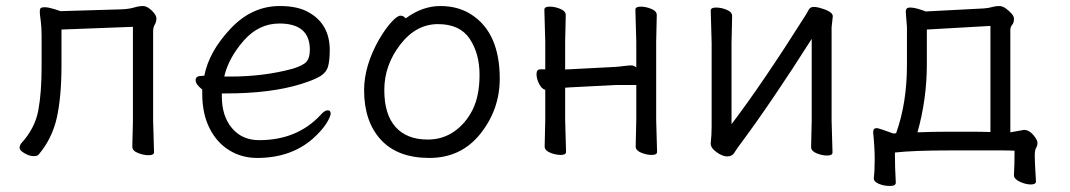

<svg xmlns="http://www.w3.org/2000/svg" viewBox="-20 -506 3551 637"><path d="M488 -107 491 -1Q491 9 473.5 9Q456 9 437.5 1.5Q419 -6 419 -19Q419 -27 419.5 -45Q420 -63 420.5 -81Q421 -99 421 -107V-417L184 -408V-291Q184 -185 168.5 -115.5Q153 -46 108 7Q104 12 91 12Q78 12 61.5 2.5Q45 -7 45 -15Q45 -23 50 -30Q96 -80 107 -139.5Q118 -199 118 -281V-387Q118 -417 115 -438Q112 -459 112 -466.5Q112 -474 114 -478Q117 -482 128.5 -482Q140 -482 159.5 -476Q179 -470 180 -469L382 -475Q408 -476 424.5 -481Q441 -486 454.5 -486Q468 -486 483.5 -471Q499 -456 499 -445Q499 -434 493.5 -424.5Q488 -415 488 -402Z M744 -252Q856 -252 951 -278Q987 -289 997.5 -302Q1008 -315 1008 -341Q1008 -428 907 -428Q838 -428 788 -370.5Q738 -313 724 -252ZM648 -254 658 -255Q673 -334 744 -410Q815 -486 908 -486Q970 -486 1006 -464Q1074 -425 1074 -340Q1074 -306 1068.5 -286Q1063 -266 1043 -253.5Q1023 -241 978 -227Q878 -196 729 -196H716V-186Q716 -121 749.5 -81Q783 -41 840 -41Q966 -41 1044 -125Q1057 -140 1067 -140Q1077 -140 1077 -129.5Q1077 -119 1062.5 -96Q1048 -73 1018 -46Q945 18 833 18Q782 18 740.5 -7.5Q699 -33 675 -81Q651 -129 651 -195V-209Q629 -226 629 -240Q629 -254 648 -254Z M1399 -43Q1448 -43 1486.5 -69.5Q1525 -96 1548 -142Q1571 -188 1571 -258Q1571 -328 1538.5 -377Q1506 -426 1433 -426Q1360 -426 1307.5 -357.5Q1255 -289 1255 -207.5Q1255 -126 1292.5 -84.5Q1330 -43 1399 -43ZM1326 -445Q1381 -486 1441 -486Q1501 -486 1545 -457Q1638 -396 1638 -245Q1638 -143 1574 -62.5Q1510 18 1404.5 18Q1299 18 1243.5 -42.5Q1188 -103 1188 -207Q1188 -287 1237 -374Q1258 -410 1278 -432Q1298 -454 1308.5 -454Q1319 -454 1326 -445Z M2089 -20 2091 -108V-224H2022L1868 -216L1855 -215V-108L1858 -2Q1858 8 1840.5 8Q1823 8 1805 0.5Q1787 -7 1787 -20L1789 -108V-208Q1777 -211 1768.5 -228Q1760 -245 1760 -260.5Q1760 -276 1773 -276H1789V-367L1786 -474Q1786 -484 1803.5 -484Q1821 -484 1839 -476.5Q1857 -469 1857 -456L1855 -367V-275Q1858 -276 1862 -276H1867L2021 -284Q2036 -285 2050.5 -287Q2065 -289 2074.5 -289Q2084 -289 2091 -282V-367L2088 -474Q2088 -484 2105.5 -484Q2123 -484 2141 -476.5Q2159 -469 2159 -456L2157 -367V-108L2160 -2Q2160 8 2142.5 8Q2125 8 2107 0.5Q2089 -7 2089 -20Z M2671 -18 2673 -106V-377Q2539 -166 2434 -25Q2424 -12 2416.5 0.5Q2409 13 2393 13Q2377 13 2357.5 -1Q2338 -15 2338 -29V-31Q2341 -58 2341 -86V-364L2338 -471Q2338 -481 2355.5 -481Q2373 -481 2391 -473.5Q2409 -466 2409 -453L2407 -364V-94Q2511 -231 2653 -456Q2658 -464 2663 -473.5Q2668 -483 2679.5 -483Q2691 -483 2706 -478Q2743 -467 2743 -452L2739 -415V-106L2742 0Q2742 10 2724.5 10Q2707 10 2689 2.5Q2671 -5 2671 -18Z M3024 -67Q3078 -69 3124 -69H3202Q3235 -69 3266 -68V-420L3055 -408V-292Q3055 -178 3024 -67ZM2889 -81Q2898 -80 2944 -63L2953 -64Q2989 -164 2989 -291V-416L2985 -467Q2985 -481 2998.5 -481Q3012 -481 3031 -475Q3050 -469 3051 -468L3243 -478Q3259 -479 3271 -482.5Q3283 -486 3294.5 -486Q3306 -486 3317 -478Q3344 -458 3344 -444Q3344 -430 3338 -423.5Q3332 -417 3332 -406V-67L3377 -75Q3394 -75 3408 -58.5Q3422 -42 3422 -32.5Q3422 -23 3417.5 -15.5Q3413 -8 3413 11.5Q3413 31 3417 95V96Q3417 106 3400 106Q3383 106 3363.5 97Q3344 88 3344 75V74Q3346 40 3346 -6Q3328 -7 3302 -7H3135Q3011 -7 2949 0Q2949 49 2952 100Q2952 111 2932.5 111Q2913 111 2896 104Q2879 97 2879 86V85Q2882 60 2882 22Q2882 -16 2877 -66V-68Q2877 -81 2889 -81Z"/></svg>

Font: LXGW WenKai Lite
Style: Regular
Weight: 400
Designer: LXGW / Fontworks Inc.
Foundry: LXGW / Fontworks Inc.
Version: Version 1.511; March 25, 2025